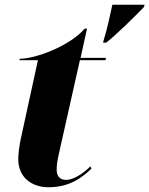

<svg xmlns="http://www.w3.org/2000/svg" viewBox="-20 -780 630 810"><path d="M417 -609 415 -600H428C477 -639 547 -709 587 -750L590 -760H454C443 -709 434 -665 417 -609ZM184 10C271 10 324 -28 366 -69L361 -78C331 -47 288 -21 260 -21C232 -21 219 -37 219 -65C219 -86 223 -107 229 -134L317 -526H425L427 -536H320L347 -659H337C276 -587 131 -532 63 -532L62 -526H140L67 -191C62 -166 57 -133 57 -109C57 -30 116 10 184 10Z"/></svg>

Font: Noto Serif Display Condensed Black
Style: Italic
Weight: 900
Width: 3
Italic angle: -12°
Designer: Monotype Design Team
Foundry: Monotype Imaging Inc.
Version: Version 2.009